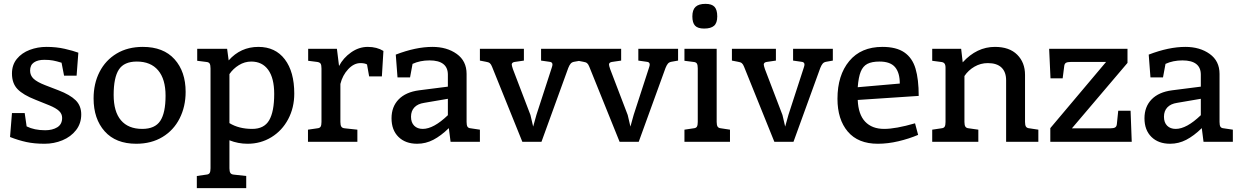

<svg xmlns="http://www.w3.org/2000/svg" viewBox="-20 -735 6432 995"><path d="M42 -149H108L118 -80Q158 -60 214 -60Q252 -60 277 -75.5Q302 -91 302 -124Q302 -145 286 -160Q270 -175 236 -189L164 -218Q100 -243 71 -273Q42 -303 42 -354Q42 -399 67.5 -430Q93 -461 134 -476.5Q175 -492 221 -492Q272 -492 315.5 -482Q359 -472 386 -462L377 -343H312L299 -410Q273 -418 254.5 -421.5Q236 -425 209 -425Q176 -425 156 -411.5Q136 -398 136 -369Q136 -344 154 -327Q172 -310 213 -294L283 -267Q343 -244 372 -215.5Q401 -187 401 -142Q401 -95 374 -60.5Q347 -26 303.5 -8Q260 10 211 10Q158 10 116.5 1Q75 -8 32 -25Z M465 -225Q465 -302 496 -362.5Q527 -423 584.5 -457.5Q642 -492 720 -492Q827 -492 884.5 -428Q942 -364 942 -259Q942 -183 911 -121.5Q880 -60 822 -25Q764 10 686 10Q580 10 522.5 -54.5Q465 -119 465 -225ZM838 -239Q838 -325 799.5 -370.5Q761 -416 689 -416Q623 -416 596 -374.5Q569 -333 569 -243Q569 -156 607 -111.5Q645 -67 717 -67Q783 -67 810.5 -108.5Q838 -150 838 -239Z M1505 -250Q1505 -177 1473.5 -117.5Q1442 -58 1386.5 -24Q1331 10 1263 10Q1214 10 1169 -8V137Q1169 154 1174 161.5Q1179 169 1192 170L1256 177V240H1000V177L1049 170Q1062 169 1066.5 161.5Q1071 154 1071 137V-380Q1071 -398 1066.5 -405.5Q1062 -413 1049 -414L1002 -420V-482H1157L1165 -422Q1227 -492 1319 -492Q1407 -492 1456 -427.5Q1505 -363 1505 -250ZM1401 -248Q1401 -330 1370 -373Q1339 -416 1282 -416Q1248 -416 1218 -397.5Q1188 -379 1169 -351V-97Q1218 -67 1287 -67Q1349 -67 1375 -112Q1401 -157 1401 -248Z M1967 -471 1959 -339H1893L1882 -401Q1870 -408 1848 -408Q1814 -408 1784.5 -376.5Q1755 -345 1744 -300V-103Q1744 -86 1749 -78.5Q1754 -71 1767 -70L1832 -63V0H1576V-63L1624 -70Q1637 -71 1641.5 -78.5Q1646 -86 1646 -103V-380Q1646 -398 1641.5 -405Q1637 -412 1624 -414L1577 -420V-482H1726L1737 -393Q1759 -435 1799.5 -463.5Q1840 -492 1886 -492Q1933 -492 1967 -471Z M2467 -63V0H2315L2306 -71Q2265 -31 2225.5 -10.5Q2186 10 2142 10Q2081 10 2045 -25.5Q2009 -61 2009 -122Q2009 -182 2046 -220Q2083 -258 2152 -267L2301 -286V-348Q2301 -385 2277 -403.5Q2253 -422 2206 -422Q2157 -422 2118 -404L2105 -334H2040L2031 -452Q2135 -492 2221 -492Q2296 -492 2347 -455.5Q2398 -419 2398 -352V-103Q2398 -86 2402.5 -78.5Q2407 -71 2420 -70ZM2171 -67Q2227 -67 2301 -138V-223L2178 -202Q2145 -197 2127.5 -178.5Q2110 -160 2110 -130Q2110 -100 2126.5 -83.5Q2143 -67 2171 -67Z M2990 -482V-421L2956 -415Q2944 -413 2937.5 -405.5Q2931 -398 2925 -383L2786 0H2687L2530 -389Q2525 -402 2518.5 -407.5Q2512 -413 2498 -415L2467 -421V-482H2695V-421L2647 -414Q2640 -413 2636 -409.5Q2632 -406 2632 -401Q2632 -395 2638 -377L2729 -139L2743 -79L2760 -140L2837 -377Q2838 -381 2840.5 -388Q2843 -395 2843 -401Q2843 -414 2826 -415L2784 -421V-482Z M3494 -482V-421L3460 -415Q3448 -413 3441.5 -405.5Q3435 -398 3429 -383L3290 0H3191L3034 -389Q3029 -402 3022.5 -407.5Q3016 -413 3002 -415L2971 -421V-482H3199V-421L3151 -414Q3144 -413 3140 -409.5Q3136 -406 3136 -401Q3136 -395 3142 -377L3233 -139L3247 -79L3264 -140L3341 -377Q3342 -381 3344.5 -388Q3347 -395 3347 -401Q3347 -414 3330 -415L3288 -421V-482Z M3568 -650Q3568 -684 3584.5 -699.5Q3601 -715 3636 -715Q3669 -715 3683 -699.5Q3697 -684 3697 -650Q3697 -616 3680.5 -601.5Q3664 -587 3629 -587Q3596 -587 3582 -602Q3568 -617 3568 -650ZM3527 -63 3574 -70Q3587 -71 3591.5 -78.5Q3596 -86 3596 -103V-381Q3596 -398 3591.5 -405.5Q3587 -413 3574 -414L3527 -420V-482H3694V-103Q3694 -86 3699 -78.5Q3704 -71 3717 -70L3763 -63V0H3527Z M4296 -482V-421L4262 -415Q4250 -413 4243.5 -405.5Q4237 -398 4231 -383L4092 0H3993L3836 -389Q3831 -402 3824.5 -407.5Q3818 -413 3804 -415L3773 -421V-482H4001V-421L3953 -414Q3946 -413 3942 -409.5Q3938 -406 3938 -401Q3938 -395 3944 -377L4035 -139L4049 -79L4066 -140L4143 -377Q4144 -381 4146.5 -388Q4149 -395 4149 -401Q4149 -414 4132 -415L4090 -421V-482Z M4722 -96 4738 -36Q4691 -16 4636 -3Q4581 10 4529 10Q4427 10 4373.5 -53Q4320 -116 4320 -223Q4320 -345 4381 -418.5Q4442 -492 4553 -492Q4625 -492 4666.5 -463.5Q4708 -435 4724.5 -379.5Q4741 -324 4741 -238L4425 -217Q4428 -142 4463.5 -104.5Q4499 -67 4562 -67Q4622 -67 4722 -96ZM4425 -283 4643 -302Q4643 -358 4618.5 -387Q4594 -416 4538 -416Q4498 -416 4475 -404Q4452 -392 4440.5 -363.5Q4429 -335 4425 -283Z M5361 -63V0H5194V-319Q5194 -362 5170 -385Q5146 -408 5099 -408Q5062 -408 5030 -389.5Q4998 -371 4978 -341V-103Q4978 -86 4983 -78.5Q4988 -71 5001 -70L5050 -63V0H4811V-63L4858 -70Q4871 -71 4875.5 -78.5Q4880 -86 4880 -103V-384Q4880 -399 4874.5 -406Q4869 -413 4856 -414L4811 -420V-482H4961L4969 -412Q5042 -492 5136 -492Q5211 -492 5251.5 -451.5Q5292 -411 5292 -347V-103Q5292 -86 5297 -78.5Q5302 -71 5315 -70Z M5423 -71 5712 -414H5529Q5511 -414 5503.5 -409Q5496 -404 5495 -391L5487 -329H5424L5417 -482H5823V-409L5535 -70H5734Q5752 -70 5759.5 -75Q5767 -80 5768 -93L5775 -161H5839L5845 0H5423Z M6369 -63V0H6217L6208 -71Q6167 -31 6127.5 -10.5Q6088 10 6044 10Q5983 10 5947 -25.5Q5911 -61 5911 -122Q5911 -182 5948 -220Q5985 -258 6054 -267L6203 -286V-348Q6203 -385 6179 -403.5Q6155 -422 6108 -422Q6059 -422 6020 -404L6007 -334H5942L5933 -452Q6037 -492 6123 -492Q6198 -492 6249 -455.5Q6300 -419 6300 -352V-103Q6300 -86 6304.5 -78.5Q6309 -71 6322 -70ZM6073 -67Q6129 -67 6203 -138V-223L6080 -202Q6047 -197 6029.5 -178.5Q6012 -160 6012 -130Q6012 -100 6028.5 -83.5Q6045 -67 6073 -67Z"/></svg>

Font: Enriqueta Medium
Style: Regular
Weight: 500
Designer: Viviana Monsalve, Gustavo Ibarra
Foundry: 72Puntos
Version: Version 2.000